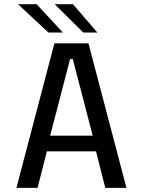

<svg xmlns="http://www.w3.org/2000/svg" viewBox="-20 -910 690 930"><path d="M592.5 0H490L445 -177H207L162 0H59.5L243.5 -700H408.5ZM319.5 -624 223 -253H429L332.5 -624ZM383.5 -752.5 245 -889.5H333.5L451.5 -752.5ZM214.5 -752.5 67.5 -889.5H157.5L284.5 -752.5Z"/></svg>

Font: Trispace
Style: Regular
Weight: 400
Designer: Tyler Finck
Foundry: Etcetera Type Company
Version: Version 1.210; ttfautohint (v1.8.3)